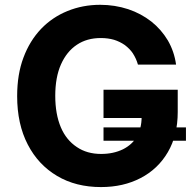

<svg xmlns="http://www.w3.org/2000/svg" viewBox="-20 -757 800 787"><path d="M404.3 -234.9H742.2V-180.2H404.3ZM701.7 -492.2H545.4Q538.6 -516.6 524.4 -538.6Q512.7 -556.2 491.7 -572.3Q471.2 -586.4 447.8 -593.8Q422.9 -601.1 393.1 -601.1Q336.4 -601.1 295.4 -573.7Q253.4 -545.9 230 -493.2Q206.5 -440.4 206.5 -364.3Q206.5 -289.1 229.5 -234.9Q251.5 -183.1 294.9 -154.3Q336.4 -126 394.5 -126Q444.8 -126 483.9 -145Q522 -164.1 541 -197.3Q560.5 -231.4 560.5 -277.8L591.8 -273.4H404.3V-389.2H708.5V-297.4Q708.5 -202.6 668 -133.3Q627.4 -64 556.6 -27.3Q485.8 9.8 394 9.8Q291 9.8 214.4 -35.6Q136.7 -81.5 93.8 -164.6Q50.3 -248.5 50.3 -362.8Q50.3 -452.6 76.2 -521Q101.6 -589.4 148.4 -638.7Q194.3 -686.5 256.8 -711.9Q319.3 -737.3 390.6 -737.3Q450.7 -737.3 505.9 -719.2Q558.1 -701.7 600.6 -668.5Q641.1 -636.2 668 -591.3Q694.3 -545.9 701.7 -492.2Z"/></svg>

Font: My Font
Style: Bold
Weight: 500
Designer: Rasmus Andersson
Foundry: rsms
Version: Version 0.001